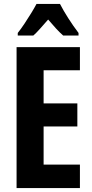

<svg xmlns="http://www.w3.org/2000/svg" viewBox="-20 -953 467 973"><path d="M385 0H64V-714H385V-597H201V-429H372V-312H201V-119H385ZM284 -933Q301 -900 325.5 -861.5Q350 -823 378 -786V-773H300Q283 -788 264 -808.5Q245 -829 224 -854Q202 -829 183 -807.5Q164 -786 149 -773H70V-786Q86 -806 104 -833Q122 -860 138.5 -887Q155 -914 165 -933Z"/></svg>

Font: Noto Sans ExtraCondensed
Style: Bold
Weight: 700
Width: 2
Designer: Monotype Design Team
Foundry: Monotype Imaging Inc.
Version: Version 2.013; ttfautohint (v1.8.4.7-5d5b)